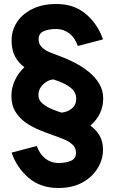

<svg xmlns="http://www.w3.org/2000/svg" viewBox="-20 -730 573 960"><path d="M495 19Q495 66 469 110Q443 154 393 182Q343 210 271 210Q183 210 123.5 159.5Q64 109 38 33L164 0Q178 40 206.5 62.5Q235 85 271 85Q312 85 336 73.5Q360 62 360 34Q360 9 342.5 -7Q325 -23 301 -33Q277 -43 256 -50Q219 -63 180.5 -78.5Q142 -94 109.5 -116.5Q77 -139 57 -171.5Q37 -204 37 -252Q37 -290 54 -327.5Q71 -365 102 -394Q73 -415 55.5 -447Q38 -479 38 -529Q38 -577 64 -618Q90 -659 140.5 -684.5Q191 -710 262 -710Q351 -710 410 -659.5Q469 -609 495 -533L369 -500Q355 -541 326.5 -563Q298 -585 262 -585Q222 -585 197.5 -573.5Q173 -562 173 -534Q173 -509 190 -493Q207 -477 231.5 -467.5Q256 -458 277 -450Q314 -437 352.5 -417Q391 -397 423.5 -371Q456 -345 476 -311.5Q496 -278 496 -238Q496 -158 432 -102Q461 -81 478 -52Q495 -23 495 19ZM172 -254Q172 -230 192.5 -212.5Q213 -195 240.5 -184Q268 -173 287 -167Q316 -169 338.5 -187Q361 -205 361 -236Q361 -266 340.5 -285Q320 -304 293 -315.5Q266 -327 246 -333Q218 -330 195 -307.5Q172 -285 172 -254Z"/></svg>

Font: Haskoy ExtraBold
Style: Regular
Weight: 800
Designer: Ertekin Erdin
Foundry: Ertekin Erdin
Version: Version 2.000; ttfautohint (v1.8.4.7-5d5b)